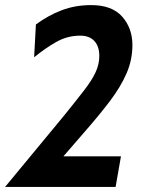

<svg xmlns="http://www.w3.org/2000/svg" viewBox="-50 -734 590 754"><path d="M-30 0 204 -283Q250 -340 280.5 -379.5Q311 -419 325.5 -450.5Q340 -482 340 -514Q340 -552 320.5 -573Q301 -594 265 -594Q215 -594 171.5 -569.5Q128 -545 84 -509L91 -638Q140 -674 193 -694Q246 -714 308 -714Q390 -714 430 -668.5Q470 -623 470 -557Q470 -499 447 -446Q424 -393 382 -337.5Q340 -282 283 -217L199 -120H425L404 0Z"/></svg>

Font: Cabin VF Beta
Style: Italic
Weight: 400
Italic angle: -7°
Designer: Pablo Impallari
Foundry: Pablo Impallari. http://www.impallari.com Igino Marini. http://www.ikern.com
Version: Version 2.300